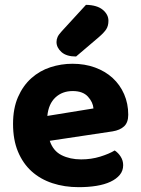

<svg xmlns="http://www.w3.org/2000/svg" viewBox="-20 -760 583 795"><path d="M186 -177Q200 -135 235 -117.5Q270 -100 316 -100Q358 -100 395 -111.5Q432 -123 455 -137Q470 -127 480 -111Q490 -95 490 -76Q490 -53 476 -36Q462 -19 437.5 -7.5Q413 4 379.5 9.5Q346 15 306 15Q247 15 197 -1.5Q147 -18 111 -50.5Q75 -83 54.5 -132Q34 -181 34 -247Q34 -311 54.5 -358Q75 -405 109.5 -436Q144 -467 188.5 -481.5Q233 -496 280 -496Q331 -496 373.5 -480.5Q416 -465 446.5 -437Q477 -409 494 -370Q511 -331 511 -285Q511 -253 494 -237Q477 -221 446 -216ZM281 -383Q238 -383 209.5 -356.5Q181 -330 176 -280L367 -311Q365 -337 344 -360Q323 -383 281 -383ZM336 -740Q382 -739 405.5 -719.5Q429 -700 429 -674Q429 -653 420 -639Q411 -625 389 -606L295 -526Q255 -526 234.5 -544.5Q214 -563 214 -586Q214 -597 218.5 -607Q223 -617 236 -631Z"/></svg>

Font: Baloo Thambi 2
Style: Bold
Weight: 700
Designer: Aadarsh Rajan and Ek Type
Foundry: Ek Type
Version: Version 1.640;hotconv 1.0.111;makeotfexe 2.5.65597; ttfautoh